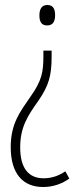

<svg xmlns="http://www.w3.org/2000/svg" viewBox="-20 -551 314 770"><path d="M201 -490C201 -515 193 -531 170 -531C149 -531 138 -517 138 -489C138 -462 148 -449 169 -449C193 -449 201 -466 201 -490ZM187 -324V-348H154V-327C154 -262 148 -228 102 -163C60 -102 23 -55 23 39C23 148 74 199 153 199C194 199 231 185 258 165L242 136C216 154 187 164 155 164C95 164 61 124 61 40C61 -39 89 -84 134 -147C175 -207 187 -246 187 -324Z"/></svg>

Font: Noto Sans Devanagari UI ExtraCondensed ExtraLight
Style: Regular
Weight: 200
Width: 2
Designer: Jelle Bosma - Monotype Design Team
Foundry: Monotype Imaging Inc.
Version: Version 2.004